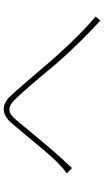

<svg xmlns="http://www.w3.org/2000/svg" viewBox="218 -856 564 1040"><g transform="rotate(-90 500.0 -336.0)"><path d="M81 -256 110 -228C123 -243 144 -266 163 -285C212 -339 316 -464 370 -530C409 -577 440 -581 486 -532C532 -483 584 -423 665 -325C735 -242 837 -139 909 -74L930 -100C833 -183 736 -289 687 -346C635 -407 552 -504 504 -557C451 -616 397 -608 351 -553C293 -486 193 -359 142 -309C119 -287 101 -270 81 -256Z"/></g></svg>

Font: Noto Sans CJK Thin
Style: Regular
Weight: 100
Designer: Ryoko NISHIZUKA (kana & ideographs); Paul D. Hunt (Latin, Greek & Cyrillic); Wenlong ZHANG (bopomofo); Sandoll Communica
Foundry: Adobe Systems Incorporated
Version: Version 1.000;PS 1;hotconv 1.0.78;makeotf.lib2.5.61930